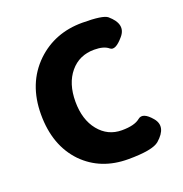

<svg xmlns="http://www.w3.org/2000/svg" viewBox="-110 -672 748 784"><g transform="rotate(-20 263.5 -280.0)"><path d="M317 14Q198 14 122 -63Q44 -144 44 -279Q44 -414 130 -497Q211 -574 330 -574Q420 -574 439 -558Q496 -509 458 -465Q420 -420 400 -437Q380 -454 338 -454Q273 -454 233.5 -406.5Q194 -359 194 -280.5Q194 -202 233 -154Q272 -106 333 -106Q388 -106 412 -126Q436 -146 472 -103Q508 -60 452 -11Q423 14 317 14Z"/></g></svg>

Font: Resource Han Rounded JP
Style: Bold
Weight: 700
Designer: Cyano Hao (round all glyphs); Ryoko NISHIZUKA 西塚涼子 (kana, bopomofo & ideographs); Paul D. Hunt (Latin, Greek & Cyrillic)
Foundry: Cyano Hao
Version: 0.990